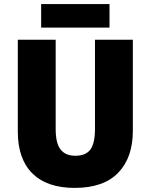

<svg xmlns="http://www.w3.org/2000/svg" viewBox="-20 -908 735 938"><path d="M629 -269Q629 -138 557.5 -64Q486 10 345 10Q210 10 138.5 -60.5Q67 -131 67 -265V-714H252V-277Q252 -208 276 -177.5Q300 -147 348 -147Q399 -147 421.5 -177.5Q444 -208 444 -278V-714H629ZM515 -888V-773H181V-888Z"/></svg>

Font: Noto Sans Myanmar UI SemiCondensed Black
Style: Regular
Weight: 900
Width: 4
Designer: Monotype Design Team
Foundry: Monotype Imaging Inc.
Version: Version 2.103; ttfautohint (v1.8.4.7-5d5b)